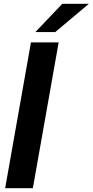

<svg xmlns="http://www.w3.org/2000/svg" viewBox="-20 -985 485 1005"><path d="M152 0H7L142 -763H287ZM269 -817H165L306 -965H445Z"/></svg>

Font: Open Sauce Sans
Style: Bold Italic
Weight: 700
Italic angle: -10°
Designer: Alfredo Marco Pradil
Foundry: Creative Sauce Fz LLC
Version: Version 1.477